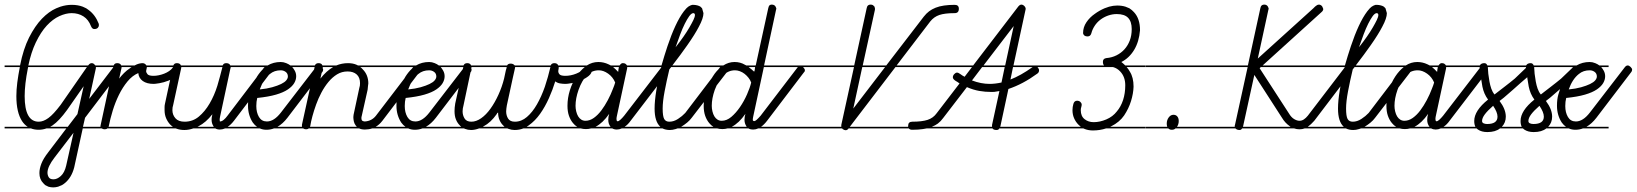

<svg xmlns="http://www.w3.org/2000/svg" viewBox="-20 -571 7101 833"><path d="M404 -280H396V-279V-275L367 -142L470 -277Q476 -285 483 -285Q490 -285 496.5 -278.5Q503 -272 503 -266Q503 -260 498 -256L349 -60L340 -21H404V-14H339L302 155Q296 178 286 194.5Q276 211 263 222Q256 228 249 232L232 239Q221 242 211 242Q200 242 190 239L176 232Q172 228 168 224Q151 207 151 180Q151 161 159.5 139Q168 117 189 90L268 -14H182Q165 -8 148 -8Q129 -8 114 -14H0V-21H100Q86 -30 76 -45Q51 -83 51 -154Q51 -181 55 -213Q59 -244 66 -280H0V-287H67Q81 -358 106 -408Q132 -459 162 -490Q192 -521 224 -535L242 -542Q267 -550 291 -550Q318 -550 339 -542L354 -535Q359 -532 364 -528Q393 -507 408 -469Q409 -466 409 -464V-461Q409 -455 404 -450Q399 -445 389 -445Q380 -445 375 -457Q364 -486 342 -500Q320 -514 291 -514Q266 -514 237.5 -501Q209 -488 183 -460Q157 -432 135 -386Q115 -344 103 -287H362L364 -289Q370 -297 378 -297Q385 -297 390 -291Q392 -289 394 -287H404ZM87 -154Q87 -43 148 -43Q158 -43 168.5 -47Q179 -51 190 -59Q201 -67 214 -81Q227 -95 243 -116L357 -280H102L101 -275Q87 -205 87 -154ZM299 5 217 112Q186 152 186 178Q186 189 191.5 198Q197 207 212 207Q228 207 244 192.5Q260 178 267 148ZM316 -76 343 -197 271 -94Q237 -47 208 -27Q203 -24 198 -21H274Z M664 -280H617V-278Q617 -275 615.5 -270.5Q614 -266 614 -263Q614 -256 620 -249Q626 -242 646 -242Q657 -242 669 -244.5Q681 -247 692.5 -251.5Q704 -256 713.5 -262.5Q723 -269 729 -277Q735 -285 742 -285Q749 -285 755.5 -278.5Q762 -272 762 -266Q762 -251 746.5 -240Q731 -229 710.5 -221Q690 -213 671.5 -210Q653 -207 647 -207Q617 -207 599.5 -219.5Q582 -232 580 -254Q554 -243 533 -217.5Q512 -192 496 -159.5Q480 -127 469 -91Q458 -55 452 -24L451 -21H664V-14H446Q442 -10 434 -10Q427 -10 421 -14H404V-21H416Q416 -23 416 -25Q416 -26 416.5 -27.5Q417 -29 417 -30L471 -280H404V-287H473Q477 -297 488 -297Q498 -297 503 -292Q505 -289 506 -287H564Q568 -289 572 -291Q586 -297 600 -297Q606 -297 611 -292Q614 -290 615 -287H664ZM507 -277Q507 -276 507 -275L497 -230Q506 -242 518 -254Q530 -266 544 -275Q547 -278 551 -280H508Q508 -279 507 -277Z M1058 -14H957Q945 -9 934 -9Q922 -9 914 -14H819Q799 -7 780 -7Q761 -7 745 -13L742 -14H664V-21H730Q724 -25 718 -31Q707 -43 700.5 -58.5Q694 -74 694 -93V-107Q694 -114 696 -122L730 -280H664V-287H732Q736 -297 747 -297Q757 -297 762 -292Q764 -289 765 -287H946Q950 -297 961 -297Q971 -297 976 -292Q978 -290 979 -287H1058V-280H981V-279Q981 -278 980 -275Q979 -272 979 -271L935 -66Q933 -57 933 -51Q933 -48 934 -44Q942 -44 950.5 -51Q959 -58 967 -69L1125 -277Q1132 -285 1139 -285Q1146 -285 1152 -279Q1158 -273 1158 -266Q1158 -260 1154 -256L995 -47Q982 -30 968 -21H1058ZM766 -277Q766 -276 766 -275L731 -114Q728 -106 728 -93Q728 -73 741 -58Q754 -43 781 -43Q816 -43 842.5 -65Q869 -87 889.5 -122Q910 -157 923 -199Q935 -240 945 -280H767Q767 -279 766 -277ZM907 -22Q898 -35 898 -51Q898 -55 898.5 -60.5Q899 -66 901 -73V-75Q874 -40 841 -23Q839 -22 837 -21H907Z M1280 -14H1169Q1153 -8 1136 -8Q1120 -8 1107 -14H1058V-21H1095Q1085 -28 1077 -39Q1067 -54 1061.5 -72.5Q1056 -91 1056 -112Q1056 -141 1062 -161Q1068 -181 1072 -193Q1093 -245 1123 -273Q1127 -277 1131 -280H1058V-287H1141Q1166 -302 1198 -302Q1210 -302 1222 -297Q1232 -293 1240 -287H1280V-280H1248Q1254 -273 1259 -264Q1265 -253 1265 -240Q1265 -225 1256.5 -210.5Q1248 -196 1229 -183Q1210 -170 1177.5 -160.5Q1145 -151 1096 -146Q1092 -130 1092 -111Q1092 -83 1103.5 -63.5Q1115 -44 1138 -44Q1169 -44 1199 -83L1350 -279Q1356 -287 1363 -287Q1369 -287 1375.5 -280.5Q1382 -274 1382 -269Q1382 -262 1378 -258L1227 -60Q1207 -34 1184 -21H1280ZM1151 -250Q1123 -228 1107 -183Q1138 -186 1161 -192.5Q1184 -199 1199.5 -206.5Q1215 -214 1222 -222.5Q1229 -231 1229 -239Q1229 -252 1219.5 -259Q1210 -266 1198 -266Q1170 -266 1151 -250Z M1702 -14H1595Q1580 -9 1563 -9Q1548 -9 1538 -14H1320Q1315 -10 1308 -10Q1301 -10 1295 -14H1280V-21H1290Q1290 -23 1290 -25V-30L1345 -280H1280V-287H1346Q1350 -297 1362 -297Q1371 -297 1376 -292Q1378 -289 1379 -287H1439Q1463 -297 1490 -297Q1511 -297 1527 -290Q1530 -288 1533 -287H1702V-280H1543Q1549 -276 1554 -270Q1566 -258 1572 -242.5Q1578 -227 1578 -209Q1577 -204 1576.5 -197.5Q1576 -191 1575 -182L1549 -66Q1548 -64 1548 -59Q1548 -49 1553 -46.5Q1558 -44 1563 -44Q1593 -46 1611 -69L1770 -277Q1776 -285 1783 -285Q1790 -285 1796.5 -279.5Q1803 -274 1803 -266Q1803 -260 1798 -256L1639 -47Q1626 -30 1610 -21H1702ZM1523 -27Q1517 -35 1515 -45Q1513 -55 1513 -63Q1513 -69 1514 -73L1539 -190Q1542 -198 1542 -210Q1542 -235 1527.5 -248Q1513 -261 1488 -261Q1463 -261 1442.5 -248.5Q1422 -236 1405 -215.5Q1388 -195 1374.5 -169.5Q1361 -144 1351.5 -117.5Q1342 -91 1335.5 -67Q1329 -43 1326 -24L1325 -21H1528ZM1380 -277Q1380 -276 1380 -275L1370 -230Q1396 -263 1425 -280H1381Q1381 -279 1380 -277Z M1924 -14H1813Q1797 -8 1780 -8Q1764 -8 1751 -14H1702V-21H1739Q1729 -28 1721 -39Q1711 -54 1705.5 -72.5Q1700 -91 1700 -112Q1700 -141 1706 -161Q1712 -181 1716 -193Q1737 -245 1767 -273Q1771 -277 1775 -280H1702V-287H1785Q1810 -302 1842 -302Q1854 -302 1866 -297Q1876 -293 1884 -287H1924V-280H1892Q1898 -273 1903 -264Q1909 -253 1909 -240Q1909 -225 1900.5 -210.5Q1892 -196 1873 -183Q1854 -170 1821.5 -160.5Q1789 -151 1740 -146Q1736 -130 1736 -111Q1736 -83 1747.5 -63.5Q1759 -44 1782 -44Q1813 -44 1843 -83L1994 -279Q2000 -287 2007 -287Q2013 -287 2019.5 -280.5Q2026 -274 2026 -269Q2026 -262 2022 -258L1871 -60Q1851 -34 1828 -21H1924ZM1795 -250Q1767 -228 1751 -183Q1782 -186 1805 -192.5Q1828 -199 1843.5 -206.5Q1859 -214 1866 -222.5Q1873 -231 1873 -239Q1873 -252 1863.5 -259Q1854 -266 1842 -266Q1814 -266 1795 -250Z M2447 -280H2404Q2404 -273 2403 -269.5Q2402 -266 2402 -263Q2402 -254 2408 -248Q2414 -242 2433 -242Q2456 -242 2480 -251.5Q2504 -261 2516 -277Q2523 -285 2529 -285Q2536 -285 2542 -279Q2548 -273 2548 -267Q2548 -253 2534 -241.5Q2520 -230 2500 -222Q2480 -214 2461 -210.5Q2442 -207 2434 -207Q2422 -207 2410 -209Q2398 -211 2389 -218Q2378 -182 2361.5 -145Q2345 -108 2323.5 -77.5Q2302 -47 2274 -27L2265 -21H2447V-14H2251Q2233 -7 2213 -7Q2199 -7 2186 -12Q2184 -13 2181 -14H2059Q2040 -7 2024 -7Q2010 -7 1997 -12Q1995 -13 1993 -14H1924V-21H1981Q1977 -24 1974 -28Q1964 -38 1958 -53Q1952 -68 1952 -89Q1952 -104 1955 -122L1990 -280H1924V-287H1991Q1995 -297 2007 -297Q2016 -297 2021 -292Q2023 -289 2024 -287H2180Q2184 -295 2195 -295Q2205 -295 2210 -290Q2212 -289 2213 -287H2369Q2373 -297 2385 -297Q2394 -297 2399 -292Q2401 -289 2402 -287H2447ZM2214 -276Q2214 -275 2214 -274L2205 -234L2179 -114Q2178 -107 2177 -100.5Q2176 -94 2176 -88Q2176 -70 2184.5 -56.5Q2193 -43 2214 -43Q2242 -43 2266 -63.5Q2290 -84 2309.5 -118Q2329 -152 2344 -195Q2358 -237 2368 -280H2215V-279Q2215 -278 2214 -276ZM2025 -277Q2025 -276 2025 -275L1991 -114Q1989 -107 1988 -100.5Q1987 -94 1987 -88Q1987 -71 1995.5 -57Q2004 -43 2025 -43Q2046 -43 2067.5 -58Q2089 -73 2108 -99.5Q2127 -126 2142.5 -160Q2158 -194 2167 -230Q2170 -242 2172 -253.5Q2174 -265 2178 -277V-280H2026Q2026 -279 2025 -277ZM2164 -26Q2154 -35 2147.5 -49.5Q2141 -64 2141 -83Q2140 -83 2139 -81.5Q2138 -80 2137 -80L2135 -76Q2109 -39 2078 -23Q2076 -22 2075 -21H2169Q2166 -23 2164 -26Z M2782 -14H2678Q2667 -9 2656 -9Q2645 -9 2636 -14H2545Q2534 -11 2522 -11Q2510 -11 2499 -14H2447V-21H2484Q2474 -27 2466 -37Q2455 -50 2448.5 -68.5Q2442 -87 2442 -112Q2442 -146 2452.5 -179.5Q2463 -213 2481 -240Q2497 -264 2517 -280H2447V-287H2526Q2549 -302 2576 -302Q2599 -302 2620 -292Q2625 -290 2630 -287H2668Q2670 -289 2672 -292Q2676 -297 2682 -297Q2692 -297 2696 -292Q2699 -290 2700 -287H2782V-280H2701V-275L2656 -66Q2654 -58 2655 -51Q2655 -46 2659 -45Q2663 -44 2671 -51Q2679 -58 2688 -69L2848 -277Q2855 -285 2861 -285Q2867 -285 2874 -279Q2881 -273 2881 -266Q2881 -260 2876 -256L2716 -47Q2704 -30 2690 -21H2782ZM2639 -185Q2643 -195 2645 -200.5Q2647 -206 2649 -213Q2639 -237 2618.5 -251.5Q2598 -266 2578 -266Q2548 -266 2526.5 -244.5Q2505 -223 2490 -181Q2477 -144 2477 -112Q2477 -100 2480 -87.5Q2483 -75 2488.5 -66Q2494 -57 2502 -52Q2510 -47 2520 -47Q2539 -47 2556.5 -59.5Q2574 -72 2589 -92Q2604 -112 2617 -136.5Q2630 -161 2639 -185ZM2619 -51Q2619 -64 2623 -77Q2595 -37 2564 -21H2629Q2619 -33 2619 -51ZM2662 -259Q2662 -262 2663 -268Q2664 -273 2665 -280H2640Q2651 -271 2662 -259Z M3035 -280H2892L2884 -270Q2872 -220 2863.5 -175Q2855 -130 2855 -100Q2855 -67 2861.5 -55Q2868 -43 2884 -43Q2903 -43 2921.5 -55Q2940 -67 2953 -81L3103 -278Q3109 -286 3117 -286Q3124 -286 3130 -279Q3136 -272 3136 -266Q3136 -261 3132 -256L2981 -60Q2973 -49 2961.5 -39.5Q2950 -30 2937 -22Q2936 -22 2935 -21H3035V-14H2920L2911 -11Q2898 -7 2886 -7Q2868 -7 2854 -14H2782V-21H2845Q2820 -43 2820 -100Q2820 -133 2827.5 -179Q2835 -225 2847 -274Q2848 -277 2849 -280H2782V-287H2850Q2862 -329 2876 -371Q2892 -419 2910 -458Q2928 -497 2947 -522Q2953 -529 2958 -535L2966 -542Q2975 -548 2983 -550H2989Q3008 -549 3019 -542L3026 -535L3032 -514Q3032 -492 3012 -455Q2995 -422 2962 -375Q2934 -335 2897 -287H3035ZM2911 -366Q2930 -390 2945 -411.5Q2960 -433 2971 -452Q2982 -471 2988.5 -484.5Q2995 -498 2995 -506Q2995 -514 2987 -514Q2979 -513 2970 -500.5Q2961 -488 2951 -468Q2941 -448 2931 -421.5Q2921 -395 2911 -366Z M3348 -535Q3348 -530 3347 -529L3295 -287H3373V-280H3294L3248 -66Q3246 -57 3246 -51Q3246 -46 3252.5 -45.5Q3259 -45 3280 -69L3439 -277Q3445 -285 3452 -285Q3459 -285 3465.5 -278.5Q3472 -272 3472 -266Q3472 -260 3467 -256L3308 -47Q3295 -30 3282 -21H3373V-14H3270Q3259 -9 3248 -9Q3235 -9 3227 -14H3137Q3126 -11 3114 -11Q3102 -11 3091 -14H3035V-21H3075Q3065 -27 3057 -37Q3046 -50 3039.5 -68.5Q3033 -87 3033 -112Q3033 -146 3044 -179.5Q3055 -213 3073 -240Q3088 -264 3108 -280H3035V-287H3118Q3141 -302 3167 -302Q3192 -302 3212 -290Q3215 -289 3218 -287H3258L3259 -288L3313 -535L3315 -542Q3318 -551 3328 -551Q3338 -551 3343 -545Q3344 -544 3345 -542ZM3239 -213Q3235 -224 3227.5 -233.5Q3220 -243 3210.5 -250.5Q3201 -258 3190 -262Q3179 -266 3169 -266Q3140 -266 3118.5 -244.5Q3097 -223 3081 -181Q3068 -144 3068 -112Q3068 -100 3071 -87.5Q3074 -75 3079.5 -66Q3085 -57 3093 -52Q3101 -47 3111 -47Q3133 -47 3153 -64Q3173 -81 3190.5 -106.5Q3208 -132 3221 -161.5Q3234 -191 3239 -213ZM3219 -22Q3210 -35 3210 -51Q3210 -64 3214 -77Q3186 -37 3155 -21H3219ZM3252 -260Q3255 -266 3255 -273Q3255 -277 3256 -280H3228Q3240 -271 3252 -260Z M3373 -287H3599V-280H3373ZM3373 -21H3599V-14H3373Z M3920 -280H3865L3667 -21H3920V-14H3662Q3656 -6 3649 -6Q3643 -6 3636 -11Q3635 -13 3633 -14H3599V-21H3630V-24V-29L3685 -280H3599V-287H3686L3740 -535L3742 -542Q3746 -551 3757 -551Q3767 -551 3771 -545Q3773 -544 3774 -542L3776 -535V-529L3723 -287H3825L3988 -499Q3999 -513 4011 -522Q4023 -531 4039 -537.5Q4055 -544 4076 -547Q4097 -550 4122 -550Q4140 -550 4140 -533Q4140 -514 4122 -514Q4079 -514 4055.5 -506Q4032 -498 4016 -478L3870 -287H3920ZM3682 -100 3820 -280H3721Z M4385 -280H4375L4364 -226Q4408 -243 4460 -280Q4464 -285 4471 -285Q4477 -285 4482.5 -278.5Q4488 -272 4488 -266Q4488 -257 4481 -252Q4418 -206 4355 -185L4320 -22L4319 -21H4385V-14H4316Q4312 -7 4304 -7Q4290 -7 4286 -14H4001Q3993 -12 3984 -11Q3964 -8 3938 -8Q3927 -8 3923 -14H3920V-21V-25Q3920 -43 3938 -43Q3980 -43 4004.5 -51Q4029 -59 4044 -80L4143 -209L4133 -216Q4127 -219 4122 -223Q4114 -229 4114 -236Q4114 -243 4120 -249.5Q4126 -256 4132 -256Q4138 -256 4146.5 -249.5Q4155 -243 4165 -238L4197 -280H3920V-287H4202L4398 -543Q4405 -551 4411 -551Q4418 -551 4424 -545Q4430 -539 4430 -532L4377 -287H4385ZM4284 -23V-29L4316 -176Q4301 -173 4294.5 -172.5Q4288 -172 4283 -172Q4254 -172 4228.5 -176.5Q4203 -181 4175 -193L4072 -59Q4062 -45 4049 -35Q4038 -27 4023 -21H4284ZM4197 -222Q4236 -207 4274 -207Q4285 -207 4298 -208.5Q4311 -210 4325 -213L4339 -280H4241ZM4378 -458 4247 -287H4341ZM4385 -535V-542Z M4385 -287H4611V-280H4385ZM4385 -21H4611V-14H4385Z M4880 -535Q4891 -528 4900 -518Q4926 -490 4926 -440Q4922 -390 4900.5 -354.5Q4879 -319 4845 -302Q4854 -295 4862 -287H4948V-280H4868Q4876 -271 4882 -260Q4898 -235 4898 -195Q4897 -165 4887 -132.5Q4877 -100 4857 -70Q4837 -41 4801 -23Q4799 -22 4797 -21H4948V-14H4779Q4752 -5 4722 -5Q4703 -5 4687 -11Q4684 -13 4680 -14H4611V-21H4669Q4664 -25 4659 -30Q4647 -42 4640 -58Q4633 -74 4633 -93Q4633 -107 4637 -120.5Q4641 -134 4653 -134Q4662 -134 4667.5 -128.5Q4673 -123 4673 -118Q4673 -112 4671 -106Q4669 -100 4669 -93Q4669 -67 4685.5 -54Q4702 -41 4725 -41Q4752 -41 4780 -53Q4808 -65 4825 -87Q4843 -108 4852.5 -137Q4862 -166 4862 -201Q4862 -238 4840 -261Q4827 -275 4809 -280H4611V-287H4770Q4765 -292 4765 -303Q4765 -317 4780 -319Q4804 -321 4824 -331Q4844 -341 4858.5 -357Q4873 -373 4881.5 -395Q4890 -417 4890 -445Q4890 -477 4874.5 -493.5Q4859 -510 4825 -510Q4806 -510 4787.5 -503.5Q4769 -497 4754 -485.5Q4739 -474 4729 -458.5Q4719 -443 4715 -427Q4711 -413 4699 -413Q4689 -413 4684 -417.5Q4679 -422 4679 -428Q4679 -453 4693.5 -474.5Q4708 -496 4730 -511Q4749 -525 4772 -535L4792 -542Q4810 -547 4827 -547Q4847 -547 4863 -542Z M5071 -73Q5082 -73 5088 -65.5Q5094 -58 5094 -46Q5094 -31 5085.5 -19.5Q5077 -8 5065 -8H5061Q5042 -11 5042 -35Q5042 -50 5050.5 -61.5Q5059 -73 5071 -73ZM5100 -280H4949V-287H5100ZM5100 -14H4949V-21H5100Z M5100 -287H5326V-280H5100ZM5100 -21H5326V-14H5100Z M5575 -24Q5555 -38 5542 -60L5422 -246L5373 -22L5372 -21H5579ZM5484 -535Q5484 -530 5483 -529L5437 -317L5678 -535L5685 -542L5690 -546Q5696 -551 5702 -551Q5709 -551 5715 -545Q5716 -543 5717 -542L5720 -535Q5721 -533 5721 -532Q5721 -525 5714 -519L5458 -287H5747V-280H5450L5445 -275L5572 -79Q5582 -62 5594.5 -54.5Q5607 -47 5618 -47Q5628 -47 5637 -53Q5646 -59 5654 -69L5813 -277Q5819 -285 5827 -285Q5833 -285 5839.5 -279Q5846 -273 5846 -266Q5846 -260 5841 -256L5682 -47Q5668 -31 5654 -21H5747V-14H5641Q5630 -10 5618 -10Q5606 -10 5594 -14H5369Q5365 -7 5358 -7Q5348 -7 5342 -12Q5341 -13 5340 -14H5326V-21H5337V-24Q5337 -28 5338 -29L5393 -280H5326V-287H5394L5448 -535L5450 -542Q5454 -551 5465 -551Q5474 -551 5479 -545Q5480 -544 5481 -542Z M6000 -280H5857L5849 -270Q5837 -220 5828.5 -175Q5820 -130 5820 -100Q5820 -67 5826.5 -55Q5833 -43 5849 -43Q5868 -43 5886.5 -55Q5905 -67 5918 -81L6068 -278Q6074 -286 6082 -286Q6089 -286 6095 -279Q6101 -272 6101 -266Q6101 -261 6097 -256L5946 -60Q5938 -49 5926.5 -39.5Q5915 -30 5902 -22Q5901 -22 5900 -21H6000V-14H5885L5876 -11Q5863 -7 5851 -7Q5833 -7 5819 -14H5747V-21H5810Q5785 -43 5785 -100Q5785 -133 5792.5 -179Q5800 -225 5812 -274Q5813 -277 5814 -280H5747V-287H5815Q5827 -329 5841 -371Q5857 -419 5875 -458Q5893 -497 5912 -522Q5918 -529 5923 -535L5931 -542Q5940 -548 5948 -550H5954Q5973 -549 5984 -542L5991 -535L5997 -514Q5997 -492 5977 -455Q5960 -422 5927 -375Q5899 -335 5862 -287H6000ZM5876 -366Q5895 -390 5910 -411.5Q5925 -433 5936 -452Q5947 -471 5953.5 -484.5Q5960 -498 5960 -506Q5960 -514 5952 -514Q5944 -513 5935 -500.5Q5926 -488 5916 -468Q5906 -448 5896 -421.5Q5886 -395 5876 -366Z M6335 -14H6231Q6220 -9 6209 -9Q6198 -9 6189 -14H6098Q6087 -11 6075 -11Q6063 -11 6052 -14H6000V-21H6037Q6027 -27 6019 -37Q6008 -50 6001.5 -68.5Q5995 -87 5995 -112Q5995 -146 6005.5 -179.5Q6016 -213 6034 -240Q6050 -264 6070 -280H6000V-287H6079Q6102 -302 6129 -302Q6152 -302 6173 -292Q6178 -290 6183 -287H6221Q6223 -289 6225 -292Q6229 -297 6235 -297Q6245 -297 6249 -292Q6252 -290 6253 -287H6335V-280H6254V-275L6209 -66Q6207 -58 6208 -51Q6208 -46 6212 -45Q6216 -44 6224 -51Q6232 -58 6241 -69L6401 -277Q6408 -285 6414 -285Q6420 -285 6427 -279Q6434 -273 6434 -266Q6434 -260 6429 -256L6269 -47Q6257 -30 6243 -21H6335ZM6192 -185Q6196 -195 6198 -200.5Q6200 -206 6202 -213Q6192 -237 6171.5 -251.5Q6151 -266 6131 -266Q6101 -266 6079.5 -244.5Q6058 -223 6043 -181Q6030 -144 6030 -112Q6030 -100 6033 -87.5Q6036 -75 6041.5 -66Q6047 -57 6055 -52Q6063 -47 6073 -47Q6092 -47 6109.5 -59.5Q6127 -72 6142 -92Q6157 -112 6170 -136.5Q6183 -161 6192 -185ZM6172 -51Q6172 -64 6176 -77Q6148 -37 6117 -21H6182Q6172 -33 6172 -51ZM6215 -259Q6215 -262 6216 -268Q6217 -273 6218 -280H6193Q6204 -271 6215 -259Z M6536 -280H6435Q6436 -266 6437 -251Q6439 -234 6442 -217.5Q6445 -201 6450 -186.5Q6455 -172 6464 -161Q6471 -166 6482 -175Q6493 -184 6506 -193.5Q6519 -203 6531 -213Q6543 -223 6552 -230L6599 -275Q6605 -283 6612 -283Q6619 -283 6625.5 -277Q6632 -271 6632 -266Q6632 -261 6627 -254L6577 -211Q6558 -194 6545 -182.5Q6532 -171 6522 -162.5Q6512 -154 6504 -147Q6496 -140 6486 -133Q6513 -97 6513 -65Q6513 -39 6496 -21H6536V-14H6488Q6468 2 6433 2Q6408 2 6392 -9Q6389 -11 6386 -14H6335V-21H6381Q6376 -31 6376 -46Q6376 -91 6436 -139Q6418 -163 6411.5 -195Q6405 -227 6401 -274L6399 -280H6335V-287H6400Q6402 -289 6404 -292Q6410 -297 6420 -297Q6429 -297 6433 -287H6536ZM6477 -65Q6477 -84 6458 -112Q6434 -91 6422 -75Q6410 -59 6410 -46Q6410 -39 6416.5 -36Q6423 -33 6432 -33Q6477 -33 6477 -65Z M6737 -280H6636Q6637 -266 6638 -251Q6640 -234 6643 -217.5Q6646 -201 6651 -186.5Q6656 -172 6665 -161Q6672 -166 6683 -175Q6694 -184 6707 -193.5Q6720 -203 6732 -213Q6744 -223 6753 -230L6800 -275Q6806 -283 6813 -283Q6820 -283 6826.5 -277Q6833 -271 6833 -266Q6833 -261 6828 -254L6778 -211Q6759 -194 6746 -182.5Q6733 -171 6723 -162.5Q6713 -154 6705 -147Q6697 -140 6687 -133Q6714 -97 6714 -65Q6714 -39 6697 -21H6737V-14H6689Q6669 2 6634 2Q6609 2 6593 -9Q6590 -11 6587 -14H6536V-21H6582Q6577 -31 6577 -46Q6577 -91 6637 -139Q6619 -163 6612.5 -195Q6606 -227 6602 -274L6600 -280H6536V-287H6601Q6603 -289 6605 -292Q6611 -297 6621 -297Q6630 -297 6634 -287H6737ZM6678 -65Q6678 -84 6659 -112Q6635 -91 6623 -75Q6611 -59 6611 -46Q6611 -39 6617.5 -36Q6624 -33 6633 -33Q6678 -33 6678 -65Z M6959 -14H6848Q6832 -8 6815 -8Q6799 -8 6786 -14H6737V-21H6774Q6764 -28 6756 -39Q6746 -54 6740.5 -72.5Q6735 -91 6735 -112Q6735 -141 6741 -161Q6747 -181 6751 -193Q6772 -245 6802 -273Q6806 -277 6810 -280H6737V-287H6820Q6845 -302 6877 -302Q6889 -302 6901 -297Q6911 -293 6919 -287H6959V-280H6927Q6933 -273 6938 -264Q6944 -253 6944 -240Q6944 -225 6935.5 -210.5Q6927 -196 6908 -183Q6889 -170 6856.5 -160.5Q6824 -151 6775 -146Q6771 -130 6771 -111Q6771 -83 6782.5 -63.5Q6794 -44 6817 -44Q6848 -44 6878 -83L7029 -279Q7035 -287 7042 -287Q7048 -287 7054.5 -280.5Q7061 -274 7061 -269Q7061 -262 7057 -258L6906 -60Q6886 -34 6863 -21H6959ZM6830 -250Q6802 -228 6786 -183Q6817 -186 6840 -192.5Q6863 -199 6878.5 -206.5Q6894 -214 6901 -222.5Q6908 -231 6908 -239Q6908 -252 6898.5 -259Q6889 -266 6877 -266Q6849 -266 6830 -250Z"/></svg>

Font: Gruenewald VA 3. Klasse
Style: Regular
Weight: 400
Designer: Peter Wiegel
Foundry: Peter Wiegel, nach dem Schriftentwurf von Dr. H. Gr¸newald
Version: Version 0.007